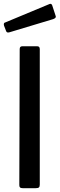

<svg xmlns="http://www.w3.org/2000/svg" viewBox="-31 -984 312 1004"><path d="M177 -19Q177 -8 172.5 -4Q168 0 156 0H88Q78 0 74 -3.5Q70 -7 70 -16L72 -727Q72 -742 85 -742H164Q177 -742 177 -727ZM259 -904Q261 -898 261 -897Q261 -889 247 -884L18 -815Q15 -814 11 -814Q3 -814 0 -824L-10 -850Q-11 -852 -11 -856Q-11 -865 -5 -866L228 -963L232 -964Q239 -964 242 -956Z"/></svg>

Font: Libre Franklin Medium
Style: Regular
Weight: 500
Designer: Pablo Impallari, Rodrigo Fuenzalida
Foundry: Impallari Type
Version: Version 1.002; ttfautohint (v1.5)